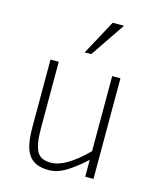

<svg xmlns="http://www.w3.org/2000/svg" viewBox="-116 -847 775 944"><g transform="rotate(15 271.0 -375.5)"><path d="M404.8 0V-85.9Q354.5 -39.6 310.1 -12.2Q265.6 15.1 223.1 15.1Q182.6 15.1 157 2.9Q131.3 -9.3 116.7 -33Q102.1 -56.6 96.4 -91.1Q90.8 -125.5 90.8 -169.9V-512.2H132.8V-176.8Q132.8 -128.9 138.2 -99.1Q143.6 -69.3 154.8 -52.2Q166 -35.2 183.3 -29.1Q200.7 -22.9 224.1 -22.9Q297.9 -22.9 404.8 -129.9V-512.2H446.8V0ZM277.3 -589.8H244.1L339.4 -766.1H397Z"/></g></svg>

Font: Clear Sans Thin
Style: Regular
Weight: 250
Foundry: Intel Corporation
Version: Version 1.00